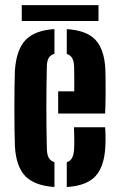

<svg xmlns="http://www.w3.org/2000/svg" viewBox="-20 -722 464 750"><path d="M38.2 -152Q37.2 -176.1 36.7 -214.9Q36.2 -253.7 36.2 -297.5Q36.2 -341.3 36.7 -381.1Q37.2 -420.9 38.2 -446.3Q43.7 -527.6 79.7 -565.6Q115.7 -603.6 192.7 -608.3V-511.8Q177.7 -507.7 170.7 -496.4Q163.7 -485.1 163.1 -464.9Q162.1 -424 161.6 -383.2Q161.1 -342.4 161.1 -301.6Q161.1 -260.7 161.6 -220.2Q162.1 -179.8 163.1 -139.1Q163.7 -117.2 170.7 -105.2Q177.6 -93.2 192.7 -88.6V8.5Q114.5 3.2 78.5 -34.3Q42.5 -71.9 38.2 -152ZM240.8 8.5V-88.2Q254.7 -92.9 261.4 -105Q268.2 -117.1 269.3 -139.1Q270.3 -153.1 270.2 -175.4Q270.2 -197.7 269 -224.9H390.6Q391.7 -214.6 392.2 -192Q392.6 -169.5 391.6 -152Q388 -71.5 352.8 -33.7Q317.6 4.1 240.8 8.5ZM207.2 -278.4V-365.2H270Q270.3 -388.4 270.2 -408.8Q270 -429.3 269.8 -444Q269.5 -458.8 269.3 -464.9Q268.4 -484.4 261.5 -495.6Q254.6 -506.9 240.8 -511.4V-608.1Q317.6 -603.6 352.6 -566.7Q387.6 -529.7 391.6 -451.1Q392.1 -438.8 392.4 -410.4Q392.7 -382 392.5 -346.8Q392.2 -311.7 390.6 -278.4ZM65 -701.9H364.8V-640H65Z"/></svg>

Font: Big Shoulders Stencil Thin
Style: Regular
Weight: 100
Designer: Patric King
Foundry: XO Type Co
Version: Version 2.001